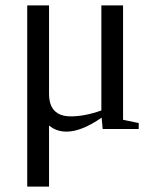

<svg xmlns="http://www.w3.org/2000/svg" viewBox="-20 -479 576 713"><path d="M437 -459V-34.2L495.1 -22V0H361.3L357.4 -42Q282.2 9.8 227.1 9.8Q188.5 9.8 162.1 -13.2V213.9H81.1V-459H162.1V-130.9Q162.1 -46.9 243.2 -46.9Q294.9 -46.9 356.4 -68.8V-459Z"/></svg>

Font: Liberation Serif
Style: Regular
Weight: 400
Designer: Steve Matteson
Foundry: Ascender Corporation
Version: Version 2.1.5